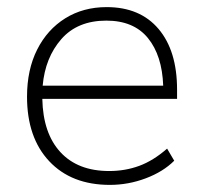

<svg xmlns="http://www.w3.org/2000/svg" viewBox="-20 -512 569 540"><path d="M289 8Q181 8 118.5 -58.5Q56 -125 56 -240Q56 -316 84.5 -372.5Q113 -429 163.5 -460.5Q214 -492 280 -492Q374 -492 426 -430.5Q478 -369 478 -260V-234H99Q101 -137 150 -84Q199 -31 287 -31Q332 -31 371.5 -45.5Q411 -60 450 -94L470 -60Q439 -29 390 -10.5Q341 8 289 8ZM279 -454Q198 -454 152.5 -402Q107 -350 100 -271H439Q436 -356 396 -405Q356 -454 279 -454Z"/></svg>

Font: Nunito Sans ExtraLight
Style: Regular
Weight: 200
Designer: Vernon Adams
Foundry: Vernon Adams
Version: Version 3.006; ttfautohint (v1.8.3)